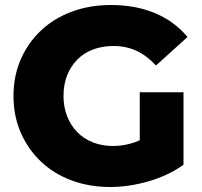

<svg xmlns="http://www.w3.org/2000/svg" viewBox="-20 -734 810 768"><path d="M420 14Q337 14 266 -12.5Q195 -39 143.5 -88Q92 -137 63 -203.5Q34 -270 34 -350Q34 -430 63 -496.5Q92 -563 144 -612Q196 -661 267.5 -687.5Q339 -714 424 -714Q523 -714 601 -681Q679 -648 730 -586L604 -472Q568 -511 526.5 -530.5Q485 -550 434 -550Q389 -550 352 -536Q315 -522 289 -495.5Q263 -469 248.5 -432.5Q234 -396 234 -350Q234 -306 248.5 -269Q263 -232 289 -205.5Q315 -179 351.5 -164.5Q388 -150 432 -150Q476 -150 518 -164.5Q560 -179 603 -214L714 -75Q654 -32 575 -9Q496 14 420 14ZM714 -75 539 -101V-365H714Z"/></svg>

Font: Montserrat Thin ExtraBold
Style: Regular
Weight: 800
Version: Version 9.000